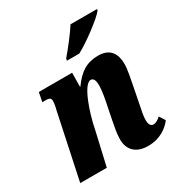

<svg xmlns="http://www.w3.org/2000/svg" viewBox="-180 -895 974 1033"><g transform="rotate(-30 306.5 -378.0)"><path d="M292 -606H369C435 -641 543 -723 569 -756L572 -766H407C379 -722 328 -657 295 -619ZM442 10C517 10 566 -27 593 -63L570 -99C552 -84 539 -76 525 -76C509 -76 499 -90 499 -116C499 -143 506 -174 514 -213L533 -310C540 -348 552 -401 552 -437C552 -495 528 -546 451 -546C380 -546 334 -517 285 -449H283L284 -536H77L66 -479H88C112 -479 119 -472 119 -456C119 -436 113 -414 109 -397L25 0H190L238 -209C255 -299 306 -453 351 -453C372 -453 376 -427 376 -404C376 -370 365 -314 359 -287L343 -207C334 -162 329 -133 328 -103C325 -33 366 10 442 10Z"/></g></svg>

Font: Noto Serif ExtraCondensed Black
Style: Italic
Weight: 900
Width: 2
Italic angle: -12°
Designer: Monotype Design Team
Foundry: Monotype Imaging Inc.
Version: Version 2.014